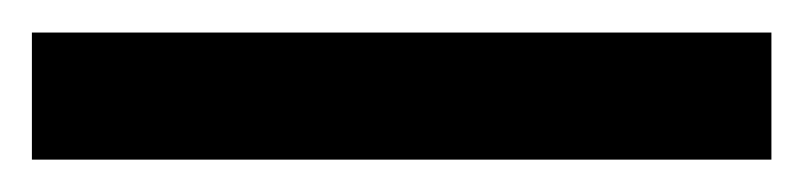

<svg xmlns="http://www.w3.org/2000/svg" viewBox="-21 -20 495 118"><path d="M453.1 78.1H-1.4V0H453.1Z"/></svg>

Font: Fast_Sans-Dotted
Style: Regular
Weight: 400
Version: Version 3.018